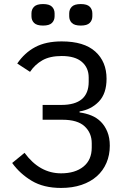

<svg xmlns="http://www.w3.org/2000/svg" viewBox="-20 -914 640 946"><path d="M40 -111 101 -161Q175 -60 281 -60Q350 -60 391 -93Q432 -126 432 -187V-208Q432 -259 397 -291.5Q362 -324 288 -324H190V-397H282Q417 -397 417 -511V-532Q417 -580 383.5 -609Q350 -638 284 -638Q226 -638 189 -617Q152 -596 128 -560L65 -601Q101 -654 153.5 -682Q206 -710 284 -710Q394 -710 449.5 -660Q505 -610 505 -526Q505 -453 467 -413.5Q429 -374 372 -365V-360Q403 -356 430 -345Q457 -334 477 -314Q497 -294 509 -264.5Q521 -235 521 -196Q521 -150 504.5 -111.5Q488 -73 457 -45.5Q426 -18 381.5 -3Q337 12 281 12Q195 12 136.5 -23Q78 -58 40 -111ZM135 -834V-848Q135 -868 148 -881Q161 -894 192 -894Q223 -894 236 -881Q249 -868 249 -848V-834Q249 -814 236 -801Q223 -788 192 -788Q161 -788 148 -801Q135 -814 135 -834ZM321 -834V-848Q321 -868 334 -881Q347 -894 378 -894Q409 -894 422 -881Q435 -868 435 -848V-834Q435 -814 422 -801Q409 -788 378 -788Q347 -788 334 -801Q321 -814 321 -834Z"/></svg>

Font: IBM Plaex Mono
Style: Regular
Weight: 400
Designer: Mike Abbink, Paul van der Laan, Pieter van Rosmalen
Foundry: Bold Monday
Version: Version 2.003